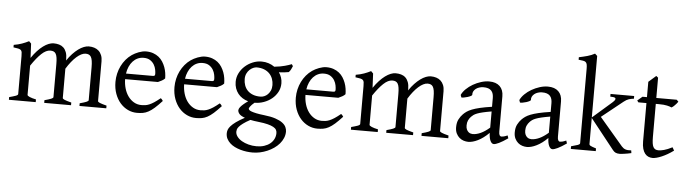

<svg xmlns="http://www.w3.org/2000/svg" viewBox="-55 -1005 5353 1497"><g transform="rotate(5 2621.0 -256.5)"><path d="M579.1 0V-21Q614.3 -30.3 630.6 -37.1Q647 -43.9 647 -50.8V-309.1Q647 -338.9 643.8 -358.6Q640.6 -378.4 634 -389.6Q627.4 -400.9 616.9 -405.5Q606.4 -410.2 591.8 -410.2Q575.7 -410.2 557.6 -401.1Q539.6 -392.1 520.5 -375.2Q501.5 -358.4 482.2 -334.2Q462.9 -310.1 444.3 -279.8V-50.8Q444.3 -43.9 459.5 -37.4Q474.6 -30.8 513.2 -21V0H303.2V-21Q338.4 -30.3 354.7 -37.1Q371.1 -43.9 371.1 -50.8V-309.1Q371.1 -338.9 368.2 -358.6Q365.2 -378.4 358.6 -389.6Q352.1 -400.9 341.6 -405.5Q331.1 -410.2 315.9 -410.2Q282.7 -410.2 246.3 -376Q210 -341.8 168.5 -279.8V-50.8Q168.5 -43.5 186.8 -35.6Q205.1 -27.8 236.8 -21V0H26.9V-21Q59.1 -29.3 77.1 -35.9Q95.2 -42.5 95.2 -50.8V-347.2Q95.2 -366.7 93.5 -377.9Q91.8 -389.2 84.7 -395.3Q77.6 -401.4 64 -404.3Q50.3 -407.2 26.9 -410.2V-429.7Q45.4 -432.6 61 -436.8Q76.7 -440.9 90.8 -445.8Q105 -450.7 117.9 -456.5Q130.9 -462.4 144 -468.8L161.1 -451.7L166.5 -339.8Q188.5 -372.1 210.9 -396.2Q233.4 -420.4 255.4 -436.5Q277.3 -452.6 297.9 -460.7Q318.4 -468.8 335.9 -468.8Q359.4 -468.8 379.2 -463.1Q398.9 -457.5 413.3 -444.1Q427.7 -430.7 436 -408.7Q444.3 -386.7 444.3 -354V-343.8Q464.8 -374.5 486.8 -397.7Q508.8 -420.9 530.5 -436.8Q552.2 -452.6 573 -460.7Q593.8 -468.8 611.8 -468.8Q635.3 -468.8 655 -462.4Q674.8 -456.1 689.2 -442.9Q703.6 -429.7 711.9 -409.4Q720.2 -389.2 720.2 -361.8V-50.8Q720.2 -43.9 735.4 -37.4Q750.5 -30.8 789.1 -21V0Z M1045.4 -417.5Q1020 -417.5 998.8 -407.7Q977.5 -397.9 961.2 -380.1Q944.8 -362.3 933.8 -337.6Q922.9 -313 918.5 -283.2H1127.4Q1138.7 -283.2 1142.3 -286.9Q1146 -290.5 1146 -300.8Q1146 -314 1142.3 -333.7Q1138.7 -353.5 1127.7 -372.3Q1116.7 -391.1 1096.9 -404.3Q1077.1 -417.5 1045.4 -417.5ZM1226.1 -272Q1217.3 -262.2 1202.6 -253.9Q1188 -245.6 1172.4 -239.3H915.5Q916 -201.2 926 -166.7Q936 -132.3 954.8 -106.2Q973.6 -80.1 1000.2 -64.5Q1026.9 -48.8 1060.1 -48.8Q1075.2 -48.8 1089.6 -50.8Q1104 -52.7 1120.6 -59.6Q1137.2 -66.4 1157.5 -79.6Q1177.7 -92.8 1205.1 -115.2Q1211.4 -111.8 1216.1 -105.5Q1220.7 -99.1 1223.1 -95.2Q1190.4 -59.6 1165.8 -37.8Q1141.1 -16.1 1119.4 -4.4Q1097.7 7.3 1076.4 11Q1055.2 14.6 1030.3 14.6Q992.7 14.6 958.7 -1.5Q924.8 -17.6 898.9 -47.1Q873 -76.7 857.7 -118.4Q842.3 -160.2 842.3 -211.9Q842.3 -244.6 849.6 -276.4Q856.9 -308.1 870.8 -336.4Q884.8 -364.7 904.8 -388.7Q924.8 -412.6 950.2 -430.2Q960.9 -437.5 974.4 -444.6Q987.8 -451.7 1002.4 -457Q1017.1 -462.4 1031.5 -465.6Q1045.9 -468.8 1059.1 -468.8Q1090.8 -468.8 1115.7 -460Q1140.6 -451.2 1159.2 -436.3Q1177.7 -421.4 1190.4 -401.6Q1203.1 -381.8 1211.2 -359.9Q1219.2 -337.9 1222.7 -315.2Q1226.1 -292.5 1226.1 -272Z M1507.3 -417.5Q1481.9 -417.5 1460.7 -407.7Q1439.5 -397.9 1423.1 -380.1Q1406.7 -362.3 1395.8 -337.6Q1384.8 -313 1380.4 -283.2H1589.4Q1600.6 -283.2 1604.2 -286.9Q1607.9 -290.5 1607.9 -300.8Q1607.9 -314 1604.2 -333.7Q1600.6 -353.5 1589.6 -372.3Q1578.6 -391.1 1558.8 -404.3Q1539.1 -417.5 1507.3 -417.5ZM1688 -272Q1679.2 -262.2 1664.6 -253.9Q1649.9 -245.6 1634.3 -239.3H1377.4Q1377.9 -201.2 1387.9 -166.7Q1397.9 -132.3 1416.7 -106.2Q1435.5 -80.1 1462.2 -64.5Q1488.8 -48.8 1522 -48.8Q1537.1 -48.8 1551.5 -50.8Q1565.9 -52.7 1582.5 -59.6Q1599.1 -66.4 1619.4 -79.6Q1639.6 -92.8 1667 -115.2Q1673.3 -111.8 1678 -105.5Q1682.6 -99.1 1685.1 -95.2Q1652.3 -59.6 1627.7 -37.8Q1603 -16.1 1581.3 -4.4Q1559.6 7.3 1538.3 11Q1517.1 14.6 1492.2 14.6Q1454.6 14.6 1420.7 -1.5Q1386.7 -17.6 1360.8 -47.1Q1335 -76.7 1319.6 -118.4Q1304.2 -160.2 1304.2 -211.9Q1304.2 -244.6 1311.5 -276.4Q1318.8 -308.1 1332.8 -336.4Q1346.7 -364.7 1366.7 -388.7Q1386.7 -412.6 1412.1 -430.2Q1422.9 -437.5 1436.3 -444.6Q1449.7 -451.7 1464.4 -457Q1479 -462.4 1493.4 -465.6Q1507.8 -468.8 1521 -468.8Q1552.7 -468.8 1577.6 -460Q1602.5 -451.2 1621.1 -436.3Q1639.6 -421.4 1652.3 -401.6Q1665 -381.8 1673.1 -359.9Q1681.2 -337.9 1684.6 -315.2Q1688 -292.5 1688 -272Z M2064 -293Q2064 -318.8 2055.4 -342Q2046.9 -365.2 2030 -382.6Q2013.2 -399.9 1988 -409.9Q1962.9 -419.9 1930.2 -419.9Q1918 -419.9 1903.1 -413.6Q1888.2 -407.2 1875 -395Q1861.8 -382.8 1853 -364.3Q1844.2 -345.7 1844.2 -321.8Q1844.2 -295.9 1852.3 -272.7Q1860.4 -249.5 1876.7 -232.4Q1893.1 -215.3 1918.2 -205.3Q1943.4 -195.3 1978 -195.3Q1992.2 -195.3 2007.6 -201.4Q2022.9 -207.5 2035.4 -220Q2047.9 -232.4 2055.9 -250.5Q2064 -268.6 2064 -293ZM1980 2Q1961.4 0 1945.8 -2.4Q1930.2 -4.9 1916.5 -7.8Q1881.3 11.2 1861.1 26.4Q1840.8 41.5 1830.6 53.5Q1820.3 65.4 1817.6 75.2Q1814.9 85 1814.9 92.8Q1814.9 113.3 1828.6 131.6Q1842.3 149.9 1865.2 163.3Q1888.2 176.8 1918.5 184.8Q1948.7 192.9 1981.9 192.9Q2014.6 192.9 2041.5 184.1Q2068.4 175.3 2087.4 159.9Q2106.4 144.5 2116.9 123.3Q2127.4 102.1 2127.4 76.7Q2127.4 63 2121.1 51.5Q2114.7 40 2098.1 30.8Q2081.5 21.5 2053 14.2Q2024.4 6.8 1980 2ZM2132.3 -313Q2132.3 -275.4 2115.5 -244.4Q2098.6 -213.4 2071.3 -191.2Q2043.9 -168.9 2009.3 -156.5Q1974.6 -144 1939 -144H1937Q1913.6 -124.5 1904.8 -111.6Q1896 -98.6 1896 -95.7Q1896 -89.8 1901.1 -84.2Q1906.2 -78.6 1920.2 -73.5Q1934.1 -68.4 1958.5 -63.2Q1982.9 -58.1 2021 -53.7Q2074.2 -47.9 2108.9 -36.1Q2143.6 -24.4 2164.1 -9Q2184.6 6.3 2192.6 23.9Q2200.7 41.5 2200.7 58.6Q2200.7 85.4 2190.4 109.6Q2180.2 133.8 2162.6 154.3Q2145 174.8 2121.1 191.4Q2097.2 208 2069.8 219.7Q2042.5 231.4 2013.2 237.8Q1983.9 244.1 1955.1 244.1Q1932.1 244.1 1907.7 241Q1883.3 237.8 1859.4 231Q1835.4 224.1 1814.2 213.6Q1793 203.1 1776.9 188.2Q1760.7 173.3 1751.2 154.5Q1741.7 135.7 1741.7 111.8Q1741.7 99.1 1746.3 85.2Q1751 71.3 1765.1 55.2Q1779.3 39.1 1804.7 20.5Q1830.1 2 1872.1 -20.5Q1840.3 -31.7 1828.1 -45.9Q1815.9 -60.1 1815.9 -74.7Q1815.9 -78.6 1818.4 -85.2Q1820.8 -91.8 1828.4 -101.3Q1835.9 -110.8 1849.9 -123Q1863.8 -135.3 1886.2 -150.9Q1861.3 -157.7 1841.1 -170.7Q1820.8 -183.6 1806.4 -201.9Q1792 -220.2 1783.9 -243.4Q1775.9 -266.6 1775.9 -293.9Q1775.9 -329.6 1792 -361.6Q1808.1 -393.6 1834.5 -417.2Q1860.8 -440.9 1894.5 -454.8Q1928.2 -468.8 1963.9 -468.8Q1993.2 -468.8 2018.8 -460.4Q2044.4 -452.1 2065.4 -437Q2090.8 -439.5 2111.3 -443.4Q2131.8 -447.3 2148.2 -451.7Q2164.6 -456.1 2177.2 -460.4Q2189.9 -464.8 2200.2 -468.8L2210 -454.1Q2204.1 -440.4 2198.7 -429Q2193.4 -417.5 2182.1 -405.3Q2163.6 -401.9 2145.8 -399.9Q2127.9 -397.9 2105.5 -397Q2118.2 -378.4 2125.2 -357.4Q2132.3 -336.4 2132.3 -313Z M2457 -417.5Q2431.6 -417.5 2410.4 -407.7Q2389.2 -397.9 2372.8 -380.1Q2356.4 -362.3 2345.5 -337.6Q2334.5 -313 2330.1 -283.2H2539.1Q2550.3 -283.2 2554 -286.9Q2557.6 -290.5 2557.6 -300.8Q2557.6 -314 2554 -333.7Q2550.3 -353.5 2539.3 -372.3Q2528.3 -391.1 2508.5 -404.3Q2488.8 -417.5 2457 -417.5ZM2637.7 -272Q2628.9 -262.2 2614.3 -253.9Q2599.6 -245.6 2584 -239.3H2327.1Q2327.6 -201.2 2337.6 -166.7Q2347.7 -132.3 2366.5 -106.2Q2385.3 -80.1 2411.9 -64.5Q2438.5 -48.8 2471.7 -48.8Q2486.8 -48.8 2501.2 -50.8Q2515.6 -52.7 2532.2 -59.6Q2548.8 -66.4 2569.1 -79.6Q2589.4 -92.8 2616.7 -115.2Q2623 -111.8 2627.7 -105.5Q2632.3 -99.1 2634.8 -95.2Q2602.1 -59.6 2577.4 -37.8Q2552.7 -16.1 2531 -4.4Q2509.3 7.3 2488 11Q2466.8 14.6 2441.9 14.6Q2404.3 14.6 2370.4 -1.5Q2336.4 -17.6 2310.5 -47.1Q2284.7 -76.7 2269.3 -118.4Q2253.9 -160.2 2253.9 -211.9Q2253.9 -244.6 2261.2 -276.4Q2268.6 -308.1 2282.5 -336.4Q2296.4 -364.7 2316.4 -388.7Q2336.4 -412.6 2361.8 -430.2Q2372.6 -437.5 2386 -444.6Q2399.4 -451.7 2414.1 -457Q2428.7 -462.4 2443.1 -465.6Q2457.5 -468.8 2470.7 -468.8Q2502.4 -468.8 2527.3 -460Q2552.2 -451.2 2570.8 -436.3Q2589.4 -421.4 2602.1 -401.6Q2614.7 -381.8 2622.8 -359.9Q2630.9 -337.9 2634.3 -315.2Q2637.7 -292.5 2637.7 -272Z M3255.9 0V-21Q3291 -30.3 3307.4 -37.1Q3323.7 -43.9 3323.7 -50.8V-309.1Q3323.7 -338.9 3320.6 -358.6Q3317.4 -378.4 3310.8 -389.6Q3304.2 -400.9 3293.7 -405.5Q3283.2 -410.2 3268.6 -410.2Q3252.4 -410.2 3234.4 -401.1Q3216.3 -392.1 3197.3 -375.2Q3178.2 -358.4 3158.9 -334.2Q3139.6 -310.1 3121.1 -279.8V-50.8Q3121.1 -43.9 3136.2 -37.4Q3151.4 -30.8 3189.9 -21V0H2980V-21Q3015.1 -30.3 3031.5 -37.1Q3047.9 -43.9 3047.9 -50.8V-309.1Q3047.9 -338.9 3044.9 -358.6Q3042 -378.4 3035.4 -389.6Q3028.8 -400.9 3018.3 -405.5Q3007.8 -410.2 2992.7 -410.2Q2959.5 -410.2 2923.1 -376Q2886.7 -341.8 2845.2 -279.8V-50.8Q2845.2 -43.5 2863.5 -35.6Q2881.8 -27.8 2913.6 -21V0H2703.6V-21Q2735.8 -29.3 2753.9 -35.9Q2772 -42.5 2772 -50.8V-347.2Q2772 -366.7 2770.3 -377.9Q2768.6 -389.2 2761.5 -395.3Q2754.4 -401.4 2740.7 -404.3Q2727.1 -407.2 2703.6 -410.2V-429.7Q2722.2 -432.6 2737.8 -436.8Q2753.4 -440.9 2767.6 -445.8Q2781.7 -450.7 2794.7 -456.5Q2807.6 -462.4 2820.8 -468.8L2837.9 -451.7L2843.3 -339.8Q2865.2 -372.1 2887.7 -396.2Q2910.2 -420.4 2932.1 -436.5Q2954.1 -452.6 2974.6 -460.7Q2995.1 -468.8 3012.7 -468.8Q3036.1 -468.8 3055.9 -463.1Q3075.7 -457.5 3090.1 -444.1Q3104.5 -430.7 3112.8 -408.7Q3121.1 -386.7 3121.1 -354V-343.8Q3141.6 -374.5 3163.6 -397.7Q3185.5 -420.9 3207.3 -436.8Q3229 -452.6 3249.8 -460.7Q3270.5 -468.8 3288.6 -468.8Q3312 -468.8 3331.8 -462.4Q3351.6 -456.1 3366 -442.9Q3380.4 -429.7 3388.7 -409.4Q3397 -389.2 3397 -361.8V-50.8Q3397 -43.9 3412.1 -37.4Q3427.2 -30.8 3465.8 -21V0Z M3651.9 -48.8Q3681.2 -48.8 3714.1 -63.7Q3747.1 -78.6 3784.2 -110.8V-237.3Q3743.2 -230.5 3716.6 -224.1Q3689.9 -217.8 3672.9 -211.2Q3655.8 -204.6 3645.5 -197.3Q3635.3 -189.9 3627.4 -181.6Q3614.7 -168.5 3606.9 -151.6Q3599.1 -134.8 3599.1 -111.8Q3599.1 -92.3 3605 -80.1Q3610.8 -67.9 3619.1 -60.8Q3627.4 -53.7 3636.5 -51.3Q3645.5 -48.8 3651.9 -48.8ZM3932.1 -40Q3890.6 -11.2 3863.5 1.7Q3836.4 14.6 3822.8 14.6Q3806.6 14.6 3795.9 -7.8Q3785.2 -30.3 3784.2 -69.8Q3762.2 -47.9 3740.2 -31.7Q3718.3 -15.6 3697.3 -5.4Q3676.3 4.9 3657.5 9.8Q3638.7 14.6 3623 14.6Q3605.5 14.6 3586.9 8.8Q3568.4 2.9 3553.5 -9.8Q3538.6 -22.5 3528.8 -42.5Q3519 -62.5 3519 -90.8Q3519 -127.9 3532 -152.8Q3544.9 -177.7 3563 -195.8Q3574.7 -207.5 3589.6 -218Q3604.5 -228.5 3629.2 -238.3Q3653.8 -248 3690.9 -256.8Q3728 -265.6 3784.2 -273.9V-342.8Q3784.2 -359.4 3780.3 -373.8Q3776.4 -388.2 3767.1 -398.7Q3757.8 -409.2 3741.9 -414.8Q3726.1 -420.4 3702.1 -419.9Q3686.5 -419.4 3671.4 -414.6Q3656.2 -409.7 3645 -400.9Q3633.8 -392.1 3627.4 -380.1Q3621.1 -368.2 3622.6 -353.5Q3623 -349.1 3612.5 -343.5Q3602.1 -337.9 3587.6 -333.5Q3573.2 -329.1 3559.3 -326.7Q3545.4 -324.2 3539.6 -325.7L3532.7 -344.7Q3543.9 -369.1 3566.9 -391.6Q3589.8 -414.1 3619.4 -431.2Q3648.9 -448.2 3681.9 -458.5Q3714.8 -468.8 3745.6 -468.8Q3799.3 -468.8 3828.4 -440.7Q3857.4 -412.6 3857.4 -362.3V-86.9Q3857.4 -66.4 3862.8 -57.6Q3868.2 -48.8 3877 -48.8Q3883.8 -48.8 3894.5 -51.3Q3905.3 -53.7 3924.8 -62Z M4110.8 -48.8Q4140.1 -48.8 4173.1 -63.7Q4206.1 -78.6 4243.2 -110.8V-237.3Q4202.1 -230.5 4175.5 -224.1Q4148.9 -217.8 4131.8 -211.2Q4114.7 -204.6 4104.5 -197.3Q4094.2 -189.9 4086.4 -181.6Q4073.7 -168.5 4065.9 -151.6Q4058.1 -134.8 4058.1 -111.8Q4058.1 -92.3 4064 -80.1Q4069.8 -67.9 4078.1 -60.8Q4086.4 -53.7 4095.5 -51.3Q4104.5 -48.8 4110.8 -48.8ZM4391.1 -40Q4349.6 -11.2 4322.5 1.7Q4295.4 14.6 4281.7 14.6Q4265.6 14.6 4254.9 -7.8Q4244.1 -30.3 4243.2 -69.8Q4221.2 -47.9 4199.2 -31.7Q4177.2 -15.6 4156.2 -5.4Q4135.3 4.9 4116.5 9.8Q4097.7 14.6 4082 14.6Q4064.5 14.6 4045.9 8.8Q4027.3 2.9 4012.5 -9.8Q3997.6 -22.5 3987.8 -42.5Q3978 -62.5 3978 -90.8Q3978 -127.9 3991 -152.8Q4003.9 -177.7 4022 -195.8Q4033.7 -207.5 4048.6 -218Q4063.5 -228.5 4088.1 -238.3Q4112.8 -248 4149.9 -256.8Q4187 -265.6 4243.2 -273.9V-342.8Q4243.2 -359.4 4239.3 -373.8Q4235.4 -388.2 4226.1 -398.7Q4216.8 -409.2 4200.9 -414.8Q4185.1 -420.4 4161.1 -419.9Q4145.5 -419.4 4130.4 -414.6Q4115.2 -409.7 4104 -400.9Q4092.8 -392.1 4086.4 -380.1Q4080.1 -368.2 4081.5 -353.5Q4082 -349.1 4071.5 -343.5Q4061 -337.9 4046.6 -333.5Q4032.2 -329.1 4018.3 -326.7Q4004.4 -324.2 3998.5 -325.7L3991.7 -344.7Q4002.9 -369.1 4025.9 -391.6Q4048.8 -414.1 4078.4 -431.2Q4107.9 -448.2 4140.9 -458.5Q4173.8 -468.8 4204.6 -468.8Q4258.3 -468.8 4287.4 -440.7Q4316.4 -412.6 4316.4 -362.3V-86.9Q4316.4 -66.4 4321.8 -57.6Q4327.1 -48.8 4335.9 -48.8Q4342.8 -48.8 4353.5 -51.3Q4364.3 -53.7 4383.8 -62Z M4424.8 0V-21Q4457 -29.3 4475.1 -35.6Q4493.2 -42 4493.2 -50.8V-632.8Q4493.2 -655.3 4490.5 -667.5Q4487.8 -679.7 4480.2 -685.8Q4472.7 -691.9 4459.2 -693.8Q4445.8 -695.8 4424.8 -698.2V-717.8Q4458.5 -724.6 4491 -733.6Q4523.4 -742.7 4548.3 -756.8L4566.4 -740.2V-258.8L4716.8 -390.1Q4732.9 -404.3 4736.3 -412.8Q4739.7 -421.4 4735.1 -425.8Q4730.5 -430.2 4719.5 -431.6Q4708.5 -433.1 4695.8 -433.1V-454.1H4880.9V-433.1Q4859.4 -430.7 4841.3 -425Q4823.2 -419.4 4802.7 -402.8L4636.2 -269.5L4819.8 -54.2Q4826.7 -46.4 4834 -41.3Q4841.3 -36.1 4850.1 -33.2Q4858.9 -30.3 4869.9 -29.5Q4880.9 -28.8 4895 -29.8L4897.9 -8.8Q4883.8 -5.4 4869.9 -2.9Q4856 -0.5 4844 1.2Q4832 2.9 4822.5 3.9Q4813 4.9 4808.1 4.9Q4787.6 4.9 4775.1 -1Q4762.7 -6.8 4752 -21L4566.4 -254.9V-50.8Q4566.4 -46.9 4568.1 -43.9Q4569.8 -41 4575.2 -37.8Q4580.6 -34.7 4591.3 -30.8Q4602.1 -26.9 4620.1 -21V0Z M5228 -57.1Q5204.1 -39.6 5180.7 -26.1Q5157.2 -12.7 5136 -3.7Q5114.7 5.4 5096.7 10Q5078.6 14.6 5065.9 14.6Q5048.8 14.6 5033.4 8.3Q5018.1 2 5006.3 -12.5Q4994.6 -26.9 4987.8 -50.3Q4981 -73.7 4981 -107.9V-407.7H4918L4907.7 -421.4L4945.8 -454.1H4981V-574.2L5039.1 -625L5054.2 -612.8V-454.1H5213.9L5228 -439.9Q5223.6 -433.1 5217 -425.3Q5210.4 -417.5 5203.6 -410.6Q5196.8 -403.8 5190.2 -398.2Q5183.6 -392.6 5178.7 -390.6Q5167 -396.5 5143.1 -402.1Q5119.1 -407.7 5079.6 -407.7H5054.2V-149.9Q5054.2 -120.6 5056.9 -101.1Q5059.6 -81.5 5065.9 -70.1Q5072.3 -58.6 5082.3 -53.7Q5092.3 -48.8 5106.9 -48.8Q5124 -48.8 5149.9 -55.7Q5175.8 -62.5 5213.9 -82Z"/></g></svg>

Font: Gentium Basic
Style: Regular
Weight: 400
Designer: J. Victor Gaultney and Annie Olsen
Foundry: SIL International
Version: Version 1.100